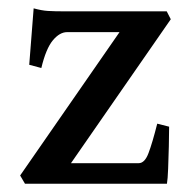

<svg xmlns="http://www.w3.org/2000/svg" viewBox="-20 -445 457 465"><path d="M389.6 -138.2Q389.6 -119.6 388.9 -90.8Q388.2 -62 387.2 -36.4Q386.2 -10.7 384.3 0H40.5L28.8 -20L269.5 -367.2H142.6Q124.5 -367.2 107.9 -347.2Q91.3 -327.1 80.1 -280.3L50.8 -288.1L61.5 -424.8Q81.1 -419.4 96.2 -418.5Q111.3 -417.5 140.1 -417.5H383.8L393.6 -398.4L151.9 -49.8H315.9Q330.6 -49.8 339.8 -74.5Q349.1 -99.1 360.8 -145.5Z"/></svg>

Font: Dai Banna SIL Medium
Style: Regular
Weight: 500
Designer: Victor Gaultney
Foundry: SIL International
Version: Version 4.000